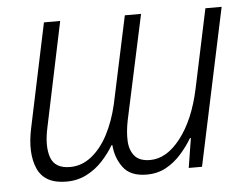

<svg xmlns="http://www.w3.org/2000/svg" viewBox="-44 -585 835 648"><g transform="rotate(-5 373.5 -261.0)"><path d="M156 10Q82 10 58.5 -43.5Q35 -97 53 -181L127 -532H182L108 -179Q94 -116 107.5 -77Q121 -38 173 -38Q212 -38 245 -64Q278 -90 301.5 -135Q325 -180 338 -237L401 -532H456L380 -179Q372 -140 373.5 -108.5Q375 -77 391.5 -57.5Q408 -38 444 -38Q500 -38 547.5 -99.5Q595 -161 617 -263L674 -532H729L616 0H571L587 -100H584Q568 -73 545.5 -47.5Q523 -22 494 -6Q465 10 428 10Q373 10 348.5 -23Q324 -56 321 -99H318Q302 -72 279 -47Q256 -22 225 -6Q194 10 156 10Z"/></g></svg>

Font: Noto Sans SemiCondensed Light
Style: Italic
Weight: 300
Width: 4
Italic angle: -12°
Designer: Monotype Design Team
Foundry: Monotype Imaging Inc.
Version: Version 2.013; ttfautohint (v1.8.4.7-5d5b)